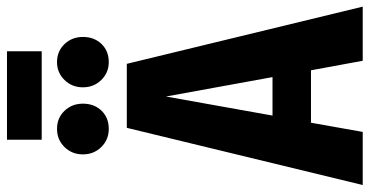

<svg xmlns="http://www.w3.org/2000/svg" viewBox="-290 -804 1085 564"><g transform="rotate(-90 253.0 -522.5)"><path d="M356 0 328 -152H174L147 0H-9L159 -693H347L515 0ZM195 -265H308L251 -578ZM230 -822Q230 -789 209.5 -767.5Q189 -746 156 -746Q124 -746 102.5 -768Q81 -790 81 -822Q81 -854 102.5 -876Q124 -898 156 -898Q188 -898 209 -876Q230 -854 230 -822ZM426 -822Q426 -789 405.5 -767.5Q385 -746 352 -746Q321 -746 299.5 -768Q278 -790 278 -822Q278 -854 299.5 -876Q321 -898 352 -898Q384 -898 405 -876Q426 -854 426 -822ZM384 -943H124V-1045H384Z"/></g></svg>

Font: Fira Sans Extra Condensed
Style: Bold
Weight: 700
Width: 1
Designer: Carrois Corporate & Edenspiekermann AG
Foundry: Carrois Corporate GbR & Edenspiekermann AG
Version: Version 4.203